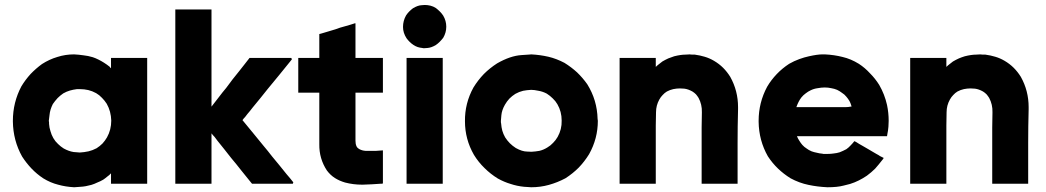

<svg xmlns="http://www.w3.org/2000/svg" viewBox="-20 -749 4320 793"><path d="M438.5 -466.8Q438.5 -467.8 438.5 -467.8Q438.5 -468.8 438.5 -469.7Q438.5 -474.6 438.5 -478.5Q438.5 -483.4 438.5 -488.3Q438.5 -494.1 438.5 -499Q438.5 -504.9 438.5 -509.8Q441.4 -509.8 444.3 -509.8Q446.3 -509.8 449.2 -509.8Q453.1 -509.8 458 -509.8Q462.9 -509.8 467.8 -509.8Q477.5 -509.8 487.3 -509.8Q498 -509.8 507.8 -509.8Q517.6 -509.8 527.3 -509.8Q538.1 -509.8 547.9 -509.8Q557.6 -509.8 568.4 -509.8Q578.1 -509.8 587.9 -509.8Q587.9 -507.8 587.9 -504.9Q587.9 -502.9 587.9 -500Q587.9 -443.4 587.9 -386.7Q587.9 -329.1 587.9 -272.5Q587.9 -233.4 587.9 -194.3Q587.9 -155.3 587.9 -116.2Q587.9 -85 587.9 -53.7Q587.9 -21.5 587.9 9.8Q585.9 9.8 583 9.8Q580.1 9.8 578.1 9.8Q563.5 9.8 548.8 9.8Q534.2 9.8 519.5 9.8Q508.8 9.8 499 9.8Q489.3 9.8 479.5 9.8Q468.8 9.8 459 9.8Q449.2 9.8 438.5 9.8Q438.5 7.8 438.5 4.9Q438.5 2.9 438.5 0Q438.5 -6.8 438.5 -13.7Q438.5 -20.5 438.5 -26.4Q438.5 -28.3 438.5 -30.3Q438.5 -31.2 438.5 -33.2Q431.6 -25.4 422.9 -19.5Q415 -12.7 406.2 -6.8Q394.5 0 381.8 4.9Q370.1 10.7 357.4 14.6Q333 21.5 312.5 22.5Q293 24.4 286.1 24.4Q251 22.5 219.7 13.7Q188.5 5.9 158.2 -12.7Q131.8 -30.3 110.4 -52.7Q88.9 -75.2 71.3 -102.5Q34.2 -168.9 33.2 -247.1Q33.2 -249 33.2 -250Q33.2 -326.2 68.4 -392.6Q85 -419.9 106.4 -443.4Q127.9 -465.8 153.3 -484.4Q183.6 -503.9 216.8 -513.7Q250 -524.4 286.1 -524.4Q305.7 -523.4 325.2 -520.5Q343.8 -518.6 363.3 -512.7Q375 -508.8 386.7 -502.9Q398.4 -497.1 409.2 -490.2Q415 -486.3 420.9 -482.4Q426.8 -477.5 432.6 -473.6Q434.6 -470.7 435.5 -469.7Q437.5 -468.8 438.5 -466.8ZM181.6 -250Q181.6 -247.1 182.6 -243.2Q182.6 -240.2 182.6 -237.3Q183.6 -221.7 188.5 -207Q192.4 -192.4 200.2 -178.7Q208 -165 219.7 -154.3Q230.5 -143.6 243.2 -135.7Q264.6 -124 284.2 -121.1Q302.7 -119.1 309.6 -119.1Q328.1 -120.1 345.7 -124Q362.3 -127.9 378.9 -136.7Q392.6 -145.5 403.3 -156.2Q414.1 -168 421.9 -181.6Q439.5 -212.9 439.5 -251Q438.5 -289.1 420.9 -320.3Q412.1 -334 401.4 -344.7Q390.6 -356.4 377 -364.3Q361.3 -373 344.7 -377Q328.1 -380.9 309.6 -380.9Q306.6 -380.9 303.7 -380.9Q300.8 -380.9 297.9 -380.9Q282.2 -378.9 268.6 -375Q254.9 -371.1 241.2 -363.3Q228.5 -354.5 217.8 -343.8Q207 -332 198.2 -319.3Q186.5 -295.9 184.6 -274.4Q181.6 -252 181.6 -250Z M981.4 -252.9Q1003.9 -225.6 1026.4 -198.2Q1047.9 -171.9 1070.3 -144.5Q1086.9 -125 1102.5 -104.5Q1119.1 -85 1134.8 -65.4Q1149.4 -47.9 1163.1 -30.3Q1177.7 -13.7 1191.4 3.9Q1190.4 5.9 1189.5 9.8Q1184.6 9.8 1175.8 9.8Q1169.9 9.8 1165 9.8Q1159.2 9.8 1154.3 9.8Q1142.6 9.8 1130.9 9.8Q1119.1 9.8 1107.4 9.8Q1095.7 9.8 1084 9.8Q1072.3 9.8 1060.5 9.8Q1050.8 9.8 1041 9.8Q1030.3 9.8 1020.5 9.8Q1019.5 8.8 1019.5 7.8Q1018.6 6.8 1017.6 5.9Q997.1 -19.5 976.6 -44.9Q956.1 -71.3 934.6 -96.7Q920.9 -114.3 906.2 -132.8Q892.6 -150.4 877.9 -168Q872.1 -175.8 866.2 -183.6Q859.4 -190.4 853.5 -198.2Q853.5 -179.7 853.5 -161.1Q853.5 -142.6 853.5 -124Q853.5 -106.4 853.5 -87.9Q853.5 -70.3 853.5 -52.7Q853.5 -37.1 853.5 -21.5Q853.5 -5.9 853.5 9.8Q850.6 9.8 848.6 9.8Q845.7 9.8 843.8 9.8Q829.1 9.8 814.5 9.8Q799.8 9.8 785.2 9.8Q774.4 9.8 764.6 9.8Q754.9 9.8 744.1 9.8Q734.4 9.8 724.6 9.8Q714.8 9.8 704.1 9.8Q704.1 7.8 704.1 4.9Q704.1 2.9 704.1 0Q704.1 -80.1 704.1 -159.2Q704.1 -238.3 704.1 -318.4Q704.1 -373 704.1 -427.7Q704.1 -482.4 704.1 -537.1Q704.1 -580.1 704.1 -623Q704.1 -667 704.1 -710Q707 -710 710 -710Q711.9 -710 714.8 -710Q729.5 -710 744.1 -710Q758.8 -710 773.4 -710Q783.2 -710 793 -710Q803.7 -710 813.5 -710Q823.2 -710 833 -710Q843.8 -710 853.5 -710Q853.5 -707 853.5 -705.1Q853.5 -702.1 853.5 -700.2Q853.5 -652.3 853.5 -604.5Q853.5 -556.6 853.5 -508.8Q853.5 -476.6 853.5 -443.4Q853.5 -411.1 853.5 -377.9Q853.5 -360.4 853.5 -343.8Q853.5 -326.2 853.5 -308.6Q868.2 -328.1 883.8 -347.7Q898.4 -367.2 914.1 -385.7Q927.7 -403.3 940.4 -420.9Q954.1 -437.5 967.8 -455.1Q978.5 -468.8 989.3 -482.4Q1000 -496.1 1010.7 -509.8Q1011.7 -509.8 1012.7 -509.8Q1014.6 -509.8 1015.6 -509.8Q1033.2 -509.8 1050.8 -509.8Q1068.4 -509.8 1085.9 -509.8Q1097.7 -509.8 1109.4 -509.8Q1121.1 -509.8 1133.8 -509.8Q1145.5 -509.8 1158.2 -509.8Q1170.9 -509.8 1182.6 -509.8Q1183.6 -508.8 1184.6 -506.8Q1185.5 -505.9 1185.5 -503.9Q1183.6 -502 1181.6 -499Q1179.7 -496.1 1177.7 -494.1Q1154.3 -465.8 1131.8 -437.5Q1108.4 -409.2 1085.9 -381.8Q1070.3 -362.3 1054.7 -342.8Q1039.1 -323.2 1023.4 -304.7Q1017.6 -297.9 1012.7 -291Q1007.8 -285.2 1002 -278.3Q997.1 -272.5 992.2 -265.6Q986.3 -259.8 981.4 -252.9Z M1448.2 -509.8Q1459 -509.8 1468.8 -509.8Q1479.5 -509.8 1489.3 -509.8Q1498 -509.8 1506.8 -509.8Q1515.6 -509.8 1525.4 -509.8Q1534.2 -509.8 1543 -509.8Q1551.8 -509.8 1561.5 -509.8Q1561.5 -507.8 1561.5 -504.9Q1561.5 -502.9 1561.5 -500Q1561.5 -486.3 1561.5 -471.7Q1561.5 -458 1561.5 -443.4Q1561.5 -433.6 1561.5 -423.8Q1561.5 -415 1561.5 -405.3Q1561.5 -395.5 1561.5 -385.7Q1561.5 -376 1561.5 -366.2Q1558.6 -366.2 1556.6 -366.2Q1553.7 -366.2 1551.8 -366.2Q1546.9 -366.2 1543 -366.2Q1539.1 -366.2 1535.2 -366.2Q1526.4 -366.2 1517.6 -366.2Q1508.8 -366.2 1500 -366.2Q1491.2 -366.2 1482.4 -366.2Q1473.6 -366.2 1464.8 -366.2Q1460.9 -366.2 1456.1 -366.2Q1452.1 -366.2 1448.2 -366.2Q1448.2 -344.7 1448.2 -323.2Q1448.2 -302.7 1448.2 -281.2Q1448.2 -265.6 1448.2 -249Q1448.2 -232.4 1448.2 -216.8Q1448.2 -204.1 1448.2 -192.4Q1448.2 -179.7 1448.2 -168Q1448.2 -162.1 1449.2 -155.3Q1450.2 -149.4 1453.1 -143.6Q1455.1 -139.6 1458 -137.7Q1460.9 -134.8 1464.8 -132.8Q1475.6 -127 1489.3 -126Q1502 -126 1514.6 -126Q1519.5 -126 1524.4 -126Q1529.3 -126 1534.2 -126Q1541 -127 1547.9 -127Q1554.7 -127 1561.5 -127.9Q1561.5 -125 1561.5 -122.1Q1561.5 -120.1 1561.5 -117.2Q1561.5 -102.5 1561.5 -88.9Q1561.5 -74.2 1561.5 -60.5Q1561.5 -50.8 1561.5 -42Q1561.5 -32.2 1561.5 -23.4Q1561.5 -15.6 1561.5 -6.8Q1561.5 1 1561.5 8.8Q1558.6 8.8 1556.6 9.8Q1554.7 9.8 1552.7 9.8Q1514.6 12.7 1478.5 13.7Q1476.6 13.7 1474.6 13.7Q1439.5 13.7 1405.3 4.9Q1381.8 -2 1363.3 -13.7Q1344.7 -25.4 1330.1 -44.9Q1297.9 -93.8 1298.8 -153.3Q1298.8 -213.9 1298.8 -268.6Q1298.8 -285.2 1298.8 -301.8Q1298.8 -318.4 1298.8 -335Q1298.8 -342.8 1298.8 -350.6Q1298.8 -358.4 1298.8 -366.2Q1292 -366.2 1284.2 -366.2Q1277.3 -366.2 1269.5 -366.2Q1262.7 -366.2 1255.9 -366.2Q1249 -366.2 1242.2 -366.2Q1235.4 -366.2 1227.5 -366.2Q1219.7 -366.2 1211.9 -366.2Q1211.9 -368.2 1211.9 -371.1Q1211.9 -373 1211.9 -376Q1211.9 -389.6 1211.9 -404.3Q1211.9 -418 1211.9 -432.6Q1211.9 -442.4 1211.9 -452.1Q1211.9 -460.9 1211.9 -470.7Q1211.9 -480.5 1211.9 -490.2Q1211.9 -500 1211.9 -509.8Q1214.8 -509.8 1217.8 -509.8Q1219.7 -509.8 1222.7 -509.8Q1232.4 -509.8 1242.2 -509.8Q1252 -509.8 1261.7 -509.8Q1268.6 -509.8 1275.4 -509.8Q1282.2 -509.8 1289.1 -509.8Q1292 -509.8 1293.9 -509.8Q1296.9 -509.8 1298.8 -509.8Q1298.8 -518.6 1298.8 -528.3Q1298.8 -537.1 1298.8 -545.9Q1298.8 -553.7 1298.8 -561.5Q1298.8 -569.3 1298.8 -577.1Q1298.8 -585 1298.8 -592.8Q1298.8 -600.6 1298.8 -608.4Q1300.8 -609.4 1302.7 -609.4Q1304.7 -610.4 1306.6 -610.4Q1321.3 -615.2 1335.9 -619.1Q1350.6 -624 1365.2 -627.9Q1375 -631.8 1384.8 -634.8Q1395.5 -637.7 1405.3 -640.6Q1416 -643.6 1425.8 -646.5Q1436.5 -650.4 1447.3 -653.3Q1447.3 -652.3 1447.3 -652.3Q1448.2 -652.3 1448.2 -652.3Q1448.2 -649.4 1448.2 -646.5Q1448.2 -642.6 1448.2 -639.6Q1448.2 -624 1448.2 -608.4Q1448.2 -591.8 1448.2 -576.2Q1448.2 -565.4 1448.2 -554.7Q1448.2 -543.9 1448.2 -532.2Q1448.2 -529.3 1448.2 -525.4Q1448.2 -521.5 1448.2 -518.6Q1448.2 -515.6 1448.2 -513.7Q1448.2 -511.7 1448.2 -509.8Z M1733.4 -549.8Q1731.4 -549.8 1728.5 -549.8Q1726.6 -549.8 1724.6 -550.8Q1713.9 -551.8 1705.1 -554.7Q1696.3 -557.6 1687.5 -563.5Q1678.7 -569.3 1671.9 -576.2Q1665 -583 1659.2 -590.8Q1644.5 -613.3 1644.5 -637.7Q1644.5 -663.1 1657.2 -685.5Q1663.1 -694.3 1669.9 -701.2Q1677.7 -709 1685.5 -714.8Q1705.1 -726.6 1720.7 -727.5Q1736.3 -728.5 1733.4 -728.5Q1746.1 -728.5 1757.8 -725.6Q1769.5 -722.7 1780.3 -715.8Q1789.1 -709 1796.9 -701.2Q1804.7 -693.4 1810.5 -684.6Q1823.2 -663.1 1823.2 -638.7Q1823.2 -614.3 1810.5 -592.8Q1803.7 -584 1795.9 -576.2Q1788.1 -568.4 1779.3 -562.5Q1760.7 -551.8 1745.1 -550.8Q1730.5 -549.8 1733.4 -549.8ZM1659.2 0Q1659.2 -17.6 1659.2 -36.1Q1659.2 -53.7 1659.2 -71.3Q1659.2 -110.4 1659.2 -149.4Q1659.2 -188.5 1659.2 -227.5Q1659.2 -266.6 1659.2 -305.7Q1659.2 -344.7 1659.2 -383.8Q1659.2 -415 1659.2 -446.3Q1659.2 -478.5 1659.2 -509.8Q1662.1 -509.8 1664.1 -509.8Q1667 -509.8 1668.9 -509.8Q1683.6 -509.8 1698.2 -509.8Q1712.9 -509.8 1727.5 -509.8Q1738.3 -509.8 1748 -509.8Q1757.8 -509.8 1768.6 -509.8Q1778.3 -509.8 1788.1 -509.8Q1797.9 -509.8 1808.6 -509.8Q1808.6 -507.8 1808.6 -504.9Q1808.6 -502.9 1808.6 -500Q1808.6 -443.4 1808.6 -386.7Q1808.6 -329.1 1808.6 -272.5Q1808.6 -233.4 1808.6 -194.3Q1808.6 -155.3 1808.6 -116.2Q1808.6 -85 1808.6 -53.7Q1808.6 -21.5 1808.6 9.8Q1805.7 9.8 1803.7 9.8Q1800.8 9.8 1797.9 9.8Q1783.2 9.8 1768.6 9.8Q1753.9 9.8 1739.3 9.8Q1729.5 9.8 1719.7 9.8Q1710 9.8 1699.2 9.8Q1689.5 9.8 1679.7 9.8Q1668.9 9.8 1659.2 9.8Q1659.2 7.8 1659.2 4.9Q1659.2 2.9 1659.2 0Z M2173.8 24.4Q2167 23.4 2159.2 23.4Q2151.4 23.4 2144.5 22.5Q2115.2 19.5 2088.9 10.7Q2062.5 2.9 2036.1 -11.7Q2005.9 -30.3 1981.4 -54.7Q1956.1 -79.1 1937.5 -109.4Q1900.4 -173.8 1900.4 -248Q1899.4 -322.3 1935.5 -387.7Q1954.1 -418 1978.5 -443.4Q2002.9 -467.8 2033.2 -487.3Q2087.9 -518.6 2133.8 -521.5Q2178.7 -524.4 2173.8 -524.4Q2210.9 -522.5 2245.1 -514.6Q2278.3 -506.8 2311.5 -489.3Q2339.8 -471.7 2363.3 -450.2Q2386.7 -427.7 2405.3 -401.4Q2446.3 -335.9 2448.2 -257.8Q2449.2 -253.9 2449.2 -250Q2449.2 -176.8 2413.1 -112.3Q2394.5 -82 2370.1 -56.6Q2345.7 -32.2 2315.4 -12.7Q2282.2 4.9 2247.1 14.6Q2211.9 24.4 2173.8 24.4ZM2173.8 -377.9Q2156.2 -377 2140.6 -374Q2124 -370.1 2108.4 -361.3Q2094.7 -352.5 2084 -341.8Q2073.2 -330.1 2065.4 -316.4Q2052.7 -293.9 2050.8 -273.4Q2048.8 -252 2048.8 -250Q2048.8 -247.1 2048.8 -244.1Q2048.8 -241.2 2049.8 -238.3Q2050.8 -223.6 2054.7 -209Q2058.6 -195.3 2066.4 -181.6Q2075.2 -168 2085.9 -157.2Q2096.7 -146.5 2110.4 -137.7Q2136.7 -123 2157.2 -123Q2177.7 -122.1 2173.8 -122.1Q2191.4 -123 2208 -126Q2224.6 -129.9 2240.2 -139.6Q2253.9 -147.5 2264.6 -159.2Q2275.4 -169.9 2283.2 -183.6Q2300.8 -214.8 2299.8 -251Q2299.8 -288.1 2282.2 -318.4Q2274.4 -332 2262.7 -342.8Q2252 -353.5 2238.3 -362.3Q2221.7 -371.1 2204.1 -374Q2186.5 -377.9 2173.8 -377.9Z M2688.5 -472.7Q2694.3 -478.5 2702.1 -484.4Q2709 -490.2 2715.8 -495.1Q2727.5 -502 2740.2 -507.8Q2752 -512.7 2764.6 -516.6Q2792 -523.4 2811.5 -523.4Q2831.1 -524.4 2827.1 -524.4Q2833 -523.4 2838.9 -523.4Q2843.8 -523.4 2849.6 -523.4Q2871.1 -520.5 2890.6 -514.6Q2910.2 -508.8 2928.7 -498Q2950.2 -485.4 2966.8 -468.8Q2983.4 -452.1 2996.1 -431.6Q3028.3 -374 3028.3 -306.6Q3028.3 -301.8 3028.3 -297.9Q3026.4 -225.6 3026.4 -159.2Q3026.4 -134.8 3026.4 -110.4Q3026.4 -85.9 3026.4 -61.5Q3026.4 -43 3026.4 -25.4Q3026.4 -7.8 3026.4 9.8Q3024.4 9.8 3021.5 9.8Q3018.6 9.8 3016.6 9.8Q3002 9.8 2987.3 9.8Q2972.7 9.8 2958 9.8Q2947.3 9.8 2937.5 9.8Q2927.7 9.8 2918 9.8Q2907.2 9.8 2897.5 9.8Q2887.7 9.8 2877.9 9.8Q2877.9 7.8 2877.9 4.9Q2877.9 2.9 2877.9 0Q2877.9 -33.2 2877.9 -66.4Q2877.9 -99.6 2877.9 -132.8Q2877.9 -155.3 2877.9 -177.7Q2877.9 -200.2 2877.9 -222.7Q2877.9 -252 2878.9 -285.2Q2879.9 -317.4 2865.2 -344.7Q2860.4 -352.5 2854.5 -359.4Q2847.7 -366.2 2839.8 -371.1Q2822.3 -380.9 2806.6 -382.8Q2790 -383.8 2788.1 -383.8Q2774.4 -383.8 2760.7 -380.9Q2747.1 -377.9 2734.4 -371.1Q2724.6 -365.2 2716.8 -356.4Q2709 -348.6 2703.1 -337.9Q2689.5 -313.5 2689.5 -285.2Q2688.5 -257.8 2688.5 -230.5Q2688.5 -208 2688.5 -184.6Q2688.5 -162.1 2688.5 -139.6Q2688.5 -118.2 2688.5 -96.7Q2688.5 -75.2 2688.5 -53.7Q2688.5 -38.1 2688.5 -21.5Q2688.5 -5.9 2688.5 9.8Q2685.5 9.8 2683.6 9.8Q2680.7 9.8 2678.7 9.8Q2664.1 9.8 2649.4 9.8Q2634.8 9.8 2620.1 9.8Q2609.4 9.8 2599.6 9.8Q2589.8 9.8 2579.1 9.8Q2569.3 9.8 2559.6 9.8Q2549.8 9.8 2539.1 9.8Q2539.1 7.8 2539.1 4.9Q2539.1 2.9 2539.1 0Q2539.1 -56.6 2539.1 -113.3Q2539.1 -170.9 2539.1 -227.5Q2539.1 -266.6 2539.1 -305.7Q2539.1 -344.7 2539.1 -383.8Q2539.1 -415 2539.1 -446.3Q2539.1 -478.5 2539.1 -509.8Q2542 -509.8 2544.9 -509.8Q2546.9 -509.8 2549.8 -509.8Q2564.5 -509.8 2579.1 -509.8Q2593.8 -509.8 2608.4 -509.8Q2618.2 -509.8 2627.9 -509.8Q2638.7 -509.8 2648.4 -509.8Q2658.2 -509.8 2668 -509.8Q2678.7 -509.8 2688.5 -509.8Q2688.5 -507.8 2688.5 -504.9Q2688.5 -502.9 2688.5 -500Q2688.5 -493.2 2688.5 -487.3Q2688.5 -480.5 2688.5 -474.6Q2688.5 -473.6 2688.5 -473.6Q2688.5 -472.7 2688.5 -472.7Z M3271.5 -186.5Q3275.4 -176.8 3281.2 -168Q3287.1 -158.2 3293.9 -150.4Q3301.8 -141.6 3311.5 -135.7Q3320.3 -128.9 3332 -124Q3342.8 -120.1 3353.5 -118.2Q3364.3 -115.2 3376 -114.3Q3377.9 -114.3 3380.9 -113.3Q3382.8 -113.3 3384.8 -113.3Q3385.7 -113.3 3391.6 -113.3Q3397.5 -113.3 3399.4 -113.3Q3412.1 -113.3 3423.8 -115.2Q3435.5 -116.2 3448.2 -120.1Q3455.1 -123 3461.9 -126Q3468.8 -128.9 3475.6 -132.8Q3485.4 -139.6 3493.2 -148.4Q3501 -156.2 3508.8 -166Q3510.7 -165 3512.7 -164.1Q3514.6 -163.1 3516.6 -162.1Q3528.3 -154.3 3541 -147.5Q3553.7 -139.6 3566.4 -132.8Q3574.2 -127.9 3583 -123Q3590.8 -118.2 3599.6 -113.3Q3607.4 -109.4 3614.3 -104.5Q3622.1 -100.6 3629.9 -96.7Q3627.9 -93.8 3627 -91.8Q3625 -89.8 3623 -86.9Q3609.4 -69.3 3594.7 -52.7Q3579.1 -37.1 3560.5 -23.4Q3544.9 -12.7 3527.3 -3.9Q3509.8 4.9 3491.2 10.7Q3490.2 10.7 3463.9 17.6Q3438.5 24.4 3397.5 24.4Q3356.4 22.5 3319.3 14.6Q3281.2 6.8 3245.1 -12.7Q3216.8 -30.3 3193.4 -52.7Q3169.9 -75.2 3151.4 -103.5Q3114.3 -168.9 3113.3 -246.1Q3113.3 -248 3113.3 -250Q3113.3 -325.2 3148.4 -390.6Q3165 -418.9 3188.5 -443.4Q3210.9 -466.8 3239.3 -485.4Q3259.8 -497.1 3281.2 -504.9Q3302.7 -512.7 3321.3 -516.6Q3356.4 -524.4 3377 -524.4Q3397.5 -524.4 3386.7 -524.4Q3425.8 -522.5 3460 -513.7Q3494.1 -505.9 3527.3 -485.4Q3552.7 -468.8 3573.2 -446.3Q3594.7 -424.8 3611.3 -398.4Q3633.8 -359.4 3643.6 -315.4Q3650.4 -283.2 3650.4 -250Q3650.4 -238.3 3649.4 -225.6Q3648.4 -221.7 3648.4 -216.8Q3647.5 -212.9 3647.5 -209Q3646.5 -203.1 3645.5 -198.2Q3644.5 -192.4 3643.6 -186.5Q3641.6 -186.5 3639.6 -186.5Q3637.7 -186.5 3634.8 -186.5Q3589.8 -186.5 3543.9 -186.5Q3499 -186.5 3453.1 -186.5Q3422.9 -186.5 3393.6 -186.5Q3363.3 -186.5 3333 -186.5Q3324.2 -186.5 3315.4 -186.5Q3306.6 -186.5 3297.9 -186.5Q3291 -186.5 3285.2 -186.5Q3278.3 -186.5 3271.5 -186.5ZM3269.5 -306.6Q3281.2 -306.6 3292 -306.6Q3303.7 -306.6 3315.4 -306.6Q3335.9 -306.6 3355.5 -306.6Q3375 -306.6 3395.5 -306.6Q3415 -306.6 3434.6 -306.6Q3455.1 -306.6 3474.6 -306.6Q3483.4 -306.6 3493.2 -308.6Q3502.9 -310.5 3510.7 -306.6Q3514.6 -305.7 3509.8 -299.8Q3504.9 -294.9 3501 -294.9Q3498 -294.9 3499 -299.8Q3499 -303.7 3498 -306.6Q3498 -308.6 3497.1 -309.6Q3497.1 -311.5 3496.1 -312.5Q3493.2 -323.2 3488.3 -332Q3482.4 -341.8 3475.6 -349.6Q3467.8 -359.4 3458 -365.2Q3449.2 -372.1 3437.5 -377.9Q3425.8 -382.8 3413.1 -384.8Q3400.4 -387.7 3386.7 -387.7Q3372.1 -387.7 3357.4 -384.8Q3341.8 -382.8 3328.1 -376Q3317.4 -371.1 3307.6 -363.3Q3297.9 -356.4 3290 -346.7Q3283.2 -337.9 3278.3 -328.1Q3273.4 -318.4 3269.5 -307.6Q3269.5 -307.6 3269.5 -307.6Q3269.5 -307.6 3269.5 -306.6Z M3888.7 -472.7Q3894.5 -478.5 3902.3 -484.4Q3909.2 -490.2 3916 -495.1Q3927.7 -502 3940.4 -507.8Q3952.1 -512.7 3964.8 -516.6Q3992.2 -523.4 4011.7 -523.4Q4031.2 -524.4 4027.3 -524.4Q4033.2 -523.4 4039.1 -523.4Q4043.9 -523.4 4049.8 -523.4Q4071.3 -520.5 4090.8 -514.6Q4110.4 -508.8 4128.9 -498Q4150.4 -485.4 4167 -468.8Q4183.6 -452.1 4196.3 -431.6Q4228.5 -374 4228.5 -306.6Q4228.5 -301.8 4228.5 -297.9Q4226.6 -225.6 4226.6 -159.2Q4226.6 -134.8 4226.6 -110.4Q4226.6 -85.9 4226.6 -61.5Q4226.6 -43 4226.6 -25.4Q4226.6 -7.8 4226.6 9.8Q4224.6 9.8 4221.7 9.8Q4218.8 9.8 4216.8 9.8Q4202.1 9.8 4187.5 9.8Q4172.9 9.8 4158.2 9.8Q4147.5 9.8 4137.7 9.8Q4127.9 9.8 4118.2 9.8Q4107.4 9.8 4097.7 9.8Q4087.9 9.8 4078.1 9.8Q4078.1 7.8 4078.1 4.9Q4078.1 2.9 4078.1 0Q4078.1 -33.2 4078.1 -66.4Q4078.1 -99.6 4078.1 -132.8Q4078.1 -155.3 4078.1 -177.7Q4078.1 -200.2 4078.1 -222.7Q4078.1 -252 4079.1 -285.2Q4080.1 -317.4 4065.4 -344.7Q4060.5 -352.5 4054.7 -359.4Q4047.9 -366.2 4040 -371.1Q4022.5 -380.9 4006.8 -382.8Q3990.2 -383.8 3988.3 -383.8Q3974.6 -383.8 3960.9 -380.9Q3947.3 -377.9 3934.6 -371.1Q3924.8 -365.2 3917 -356.4Q3909.2 -348.6 3903.3 -337.9Q3889.6 -313.5 3889.6 -285.2Q3888.7 -257.8 3888.7 -230.5Q3888.7 -208 3888.7 -184.6Q3888.7 -162.1 3888.7 -139.6Q3888.7 -118.2 3888.7 -96.7Q3888.7 -75.2 3888.7 -53.7Q3888.7 -38.1 3888.7 -21.5Q3888.7 -5.9 3888.7 9.8Q3885.7 9.8 3883.8 9.8Q3880.9 9.8 3878.9 9.8Q3864.3 9.8 3849.6 9.8Q3835 9.8 3820.3 9.8Q3809.6 9.8 3799.8 9.8Q3790 9.8 3779.3 9.8Q3769.5 9.8 3759.8 9.8Q3750 9.8 3739.3 9.8Q3739.3 7.8 3739.3 4.9Q3739.3 2.9 3739.3 0Q3739.3 -56.6 3739.3 -113.3Q3739.3 -170.9 3739.3 -227.5Q3739.3 -266.6 3739.3 -305.7Q3739.3 -344.7 3739.3 -383.8Q3739.3 -415 3739.3 -446.3Q3739.3 -478.5 3739.3 -509.8Q3742.2 -509.8 3745.1 -509.8Q3747.1 -509.8 3750 -509.8Q3764.6 -509.8 3779.3 -509.8Q3793.9 -509.8 3808.6 -509.8Q3818.4 -509.8 3828.1 -509.8Q3838.9 -509.8 3848.6 -509.8Q3858.4 -509.8 3868.2 -509.8Q3878.9 -509.8 3888.7 -509.8Q3888.7 -507.8 3888.7 -504.9Q3888.7 -502.9 3888.7 -500Q3888.7 -493.2 3888.7 -487.3Q3888.7 -480.5 3888.7 -474.6Q3888.7 -473.6 3888.7 -473.6Q3888.7 -472.7 3888.7 -472.7Z"/></svg>

Font: LeFont
Style: Bold
Weight: 800
Designer: Leryon MEDIA
Version: Version 1.0